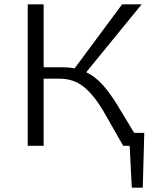

<svg xmlns="http://www.w3.org/2000/svg" viewBox="-20 -678 737 893"><path d="M651 -60 644 195H593L583 0H553L461 -161Q416 -237 369 -274.5Q322 -312 258 -312H183V0H109V-658H183V-365H278Q300 -365 327 -360L548 -658H639L381 -342Q423 -322 457 -284Q491 -246 526 -189L604 -60Z"/></svg>

Font: Ysabeau SC
Style: Regular
Weight: 400
Designer: Christian Thalmann (Catharsis Fonts)
Version: Version 0.003